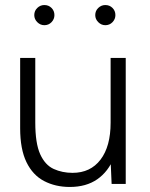

<svg xmlns="http://www.w3.org/2000/svg" viewBox="-20 -730 594 762"><path d="M423 0 419 -92V-500H479V0ZM60 -244V-500H120V-244ZM120 -244Q120 -161 139.5 -118Q159 -75 193 -59.5Q227 -44 268 -44Q339 -44 379 -96.5Q419 -149 419 -243H456Q456 -163 433 -106Q410 -49 366 -18.5Q322 12 257 12Q200 12 155 -11.5Q110 -35 85 -86.5Q60 -138 60 -221V-244ZM398 -630Q382 -630 370 -642Q358 -654 358 -670Q358 -687 370 -698.5Q382 -710 398 -710Q415 -710 426.5 -698.5Q438 -687 438 -670Q438 -654 426.5 -642Q415 -630 398 -630ZM156 -630Q140 -630 128 -642Q116 -654 116 -670Q116 -687 128 -698.5Q140 -710 156 -710Q173 -710 184.5 -698.5Q196 -687 196 -670Q196 -654 184.5 -642Q173 -630 156 -630Z"/></svg>

Font: Figtree Light
Style: Regular
Weight: 300
Designer: Erik Kennedy
Foundry: Erik Kennedy
Version: Version 2.001;gftools[0.9.30]